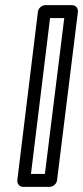

<svg xmlns="http://www.w3.org/2000/svg" viewBox="-20 -699 322 744"><path d="M100 -25 174 -629H229L154 -25ZM47 0C46 11 54 25 69 25H173C184 25 199 15 201 0L282 -654C283 -665 275 -679 260 -679H155C144 -679 129 -669 127 -654Z"/></svg>

Font: Falling Sky
Style: CondOuObl
Weight: 400
Designer: Paul D. Hunt
Foundry: Adobe Systems Incorporated
Version: Version 1.02